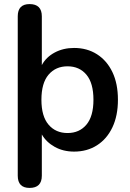

<svg xmlns="http://www.w3.org/2000/svg" viewBox="-20 -733 637 941"><path d="M311 -81Q369 -81 403.5 -122Q438 -163 438 -244Q438 -326 403.5 -367Q369 -408 311 -408Q253 -408 218 -367Q183 -326 183 -244Q183 -163 218 -122Q253 -81 311 -81ZM125 188Q67 188 67 128V-653Q67 -713 125 -713Q185 -713 185 -653V-414Q206 -453 248 -475.5Q290 -498 343 -498Q407 -498 455.5 -467Q504 -436 531 -379.5Q558 -323 558 -244Q558 -166 531 -109Q504 -52 455.5 -21Q407 10 343 10Q290 10 248.5 -13Q207 -36 185 -74V128Q185 188 125 188Z"/></svg>

Font: Chiron GoRound TC M
Style: Regular
Weight: 500
Designer: Ryoko NISHIZUKA 西塚涼子 (kana, bopomofo & ideographs); Paul D. Hunt (Latin, Greek & Cyrillic); Sandoll Communications 산돌커뮤니
Foundry: Adobe
Version: Version 1.000;hotconv 1.1.1;makeotfexe 2.6.0